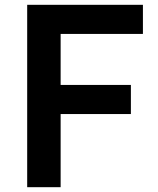

<svg xmlns="http://www.w3.org/2000/svg" viewBox="-20 -778 657 798"><path d="M232 -637V-425H524V-304H232V0H93V-758H574V-637Z"/></svg>

Font: Biryani
Style: Bold
Weight: 700
Designer: Dan Reynolds and Mathieu Reguer
Foundry: Dan Reynolds and Mathieu Reguer
Version: Version 1.004; ttfautohint (v1.1) -l 5 -r 5 -G 72 -x 0 -D la